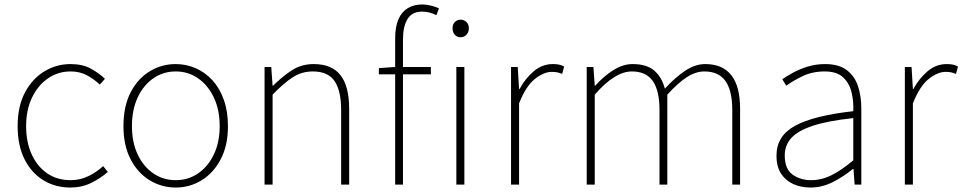

<svg xmlns="http://www.w3.org/2000/svg" viewBox="-20 -827 4311 860"><path d="M295 13Q228 13 174.5 -19.5Q121 -52 90 -113.5Q59 -175 59 -262Q59 -351 92 -413Q125 -475 179 -507.5Q233 -540 296 -540Q350 -540 387 -519.5Q424 -499 450 -474L427 -448Q401 -473 369 -490Q337 -507 296 -507Q240 -507 195 -476Q150 -445 123.5 -390Q97 -335 97 -262Q97 -190 122 -135.5Q147 -81 191.5 -50.5Q236 -20 296 -20Q340 -20 377 -38.5Q414 -57 442 -83L463 -57Q430 -28 388 -7.5Q346 13 295 13Z M767 13Q704 13 650.5 -19.5Q597 -52 565 -113.5Q533 -175 533 -262Q533 -351 565 -413Q597 -475 650.5 -507.5Q704 -540 767 -540Q814 -540 856.5 -521.5Q899 -503 931.5 -467.5Q964 -432 982.5 -380Q1001 -328 1001 -262Q1001 -175 968.5 -113.5Q936 -52 883 -19.5Q830 13 767 13ZM767 -20Q823 -20 867.5 -50.5Q912 -81 938 -135.5Q964 -190 964 -262Q964 -335 938 -390Q912 -445 867.5 -476Q823 -507 767 -507Q711 -507 666.5 -476Q622 -445 596.5 -390Q571 -335 571 -262Q571 -190 596.5 -135.5Q622 -81 666.5 -50.5Q711 -20 767 -20Z M1165 0V-527H1195L1201 -443H1203Q1244 -484 1287 -512Q1330 -540 1385 -540Q1466 -540 1505 -490.5Q1544 -441 1544 -339V0H1508V-334Q1508 -421 1478.5 -464Q1449 -507 1381 -507Q1332 -507 1291.5 -481Q1251 -455 1201 -403V0Z M1750 0V-655Q1750 -707 1764.5 -740.5Q1779 -774 1806.5 -790.5Q1834 -807 1872 -807Q1889 -807 1908 -802.5Q1927 -798 1946 -790L1935 -759Q1903 -775 1871 -775Q1826 -775 1805.5 -742Q1785 -709 1785 -650V0ZM1677 -494V-522L1750 -527H1910V-494ZM2024 0V-527H2060V0ZM2043 -660Q2028 -660 2017.5 -671Q2007 -682 2007 -701Q2007 -718 2017.5 -728.5Q2028 -739 2043 -739Q2058 -739 2069 -728.5Q2080 -718 2080 -701Q2080 -682 2069 -671Q2058 -660 2043 -660Z M2269 0V-527H2299L2305 -428H2307Q2333 -476 2371 -508Q2409 -540 2456 -540Q2470 -540 2482 -538Q2494 -536 2507 -529L2498 -496Q2485 -501 2476 -503Q2467 -505 2451 -505Q2416 -505 2376 -473.5Q2336 -442 2305 -364V0Z M2608 0V-527H2638L2644 -443H2646Q2682 -484 2726 -512Q2770 -540 2813 -540Q2878 -540 2911.5 -510Q2945 -480 2958 -430Q3005 -481 3049.5 -510.5Q3094 -540 3139 -540Q3216 -540 3255.5 -490.5Q3295 -441 3295 -339V0H3260V-334Q3260 -421 3229.5 -464Q3199 -507 3135 -507Q3096 -507 3056 -481Q3016 -455 2969 -403V0H2934V-334Q2934 -421 2904 -464Q2874 -507 2810 -507Q2772 -507 2730.5 -481Q2689 -455 2644 -403V0Z M3610 13Q3569 13 3534.5 -2Q3500 -17 3479 -48.5Q3458 -80 3458 -130Q3458 -218 3541 -263.5Q3624 -309 3802 -329Q3804 -372 3794.5 -412.5Q3785 -453 3757 -480Q3729 -507 3674 -507Q3618 -507 3573 -485Q3528 -463 3502 -443L3484 -472Q3501 -484 3529.5 -500Q3558 -516 3595.5 -528Q3633 -540 3676 -540Q3738 -540 3773.5 -512.5Q3809 -485 3823.5 -440Q3838 -395 3838 -341V0H3808L3803 -70H3800Q3760 -37 3711.5 -12Q3663 13 3610 13ZM3613 -20Q3660 -20 3705 -42.5Q3750 -65 3802 -109V-298Q3688 -286 3620.5 -263.5Q3553 -241 3524 -208.5Q3495 -176 3495 -131Q3495 -70 3530 -45Q3565 -20 3613 -20Z M4033 0V-527H4063L4069 -428H4071Q4097 -476 4135 -508Q4173 -540 4220 -540Q4234 -540 4246 -538Q4258 -536 4271 -529L4262 -496Q4249 -501 4240 -503Q4231 -505 4215 -505Q4180 -505 4140 -473.5Q4100 -442 4069 -364V0Z"/></svg>

Font: Noto Sans TC Thin Thin
Style: Regular
Weight: 250
Version: Version 2.004-H2;hotconv 1.0.118;makeotfexe 2.5.65603